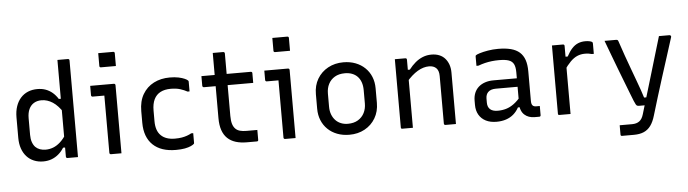

<svg xmlns="http://www.w3.org/2000/svg" viewBox="-54 -1017 5239 1461"><g transform="rotate(-5 2565.0 -287.0)"><path d="M243.2 -542.6Q278.9 -542.6 307.2 -532.1Q335.4 -521.6 358.6 -502Q381.7 -482.3 399.8 -453.4H430.1V-344.4Q393.7 -401.7 352.6 -428.4Q311.5 -455 267.2 -455Q233.8 -455 209.3 -440.3Q184.9 -425.7 171.5 -397.2Q158.2 -368.7 158.2 -327.1V-199.6Q158.2 -168.1 166.5 -144.5Q174.8 -121 189.2 -106Q203.1 -92.1 223 -84.9Q242.9 -77.7 267.2 -77.7Q296.4 -77.7 324.4 -88.3Q352.3 -98.9 379.1 -123Q405.8 -147.2 430.1 -186.4V-81.1H399.8Q381.9 -52.3 357.8 -32Q333.8 -11.6 304.6 -0.8Q275.5 10 240.8 10Q202.6 10 170.4 -3.3Q138.1 -16.6 115.1 -41.9Q92 -67.2 79.4 -103.2Q66.7 -139.2 66.7 -185.2V-341.6Q66.7 -388.8 79.4 -426Q92 -463.1 115.4 -489.3Q138.7 -515.5 171.3 -529.1Q203.8 -542.6 243.2 -542.6ZM495.6 -750Q499.6 -750 501.6 -748.5Q503.6 -747 505.1 -745Q506.6 -743 506.6 -739Q506.6 -661.9 506.6 -582.1Q506.6 -502.2 506.6 -422.9Q506.6 -343.7 506.6 -267.2Q506.6 -190.8 506.6 -120.3Q506.6 -85.7 506.6 -55.4Q506.6 -25.1 506.6 0Q496.6 0 486.4 0Q476.2 0 466.4 0Q456.5 0 446.3 0Q436.1 0 426.1 0Q423.1 0 420.6 -1.5Q418.1 -3 416.6 -5Q415.1 -7 415.1 -11Q415.1 -91 415.1 -171Q415.1 -251 415.1 -330.5Q415.1 -410 415.1 -490Q415.1 -570 415.1 -650Q415.1 -674.4 415.1 -699.4Q415.1 -724.4 415.1 -750Q425.1 -750 435.3 -750Q445.5 -750 455.4 -750Q465.2 -750 475.4 -750Q485.6 -750 495.6 -750Z M747.2 -11Q747.2 -48.5 747.2 -92.1Q747.2 -135.6 747.2 -182.6Q747.2 -229.6 747.2 -276.6Q747.2 -323.6 747.2 -367.4Q747.2 -411.3 747.2 -448.7H733.4Q724.9 -448.7 715.6 -448.7Q706.2 -448.7 696.2 -448.7Q686.1 -448.7 676.4 -448.7Q666.6 -448.7 657.3 -448.7Q652.9 -448.7 649.6 -452Q646.3 -455.3 646.3 -459.7Q646.3 -477.4 646.3 -495.8Q646.3 -514.1 646.3 -531.8Q662.7 -531.8 681.4 -531.8Q700.1 -531.8 720 -531.8Q740 -531.8 759 -531.8Q778 -531.8 795.7 -531.8Q813.3 -531.8 827.7 -531.8Q831.1 -531.8 833.4 -530.3Q835.7 -528.8 837.2 -526.5Q838.7 -524.2 838.7 -520.8Q838.7 -470.1 838.7 -415.8Q838.7 -361.5 838.7 -306.4Q838.7 -251.3 838.7 -197.2Q838.7 -143.1 838.7 -92Q838.7 -77.1 838.7 -61.8Q838.7 -46.5 838.7 -31.2Q838.7 -15.8 838.7 0Q817.5 0 798.6 0Q779.8 0 758.2 0Q753.8 0 750.5 -3.3Q747.2 -6.6 747.2 -11ZM728.8 -774.3Q742.8 -774.3 757.1 -774.3Q771.4 -774.3 786.1 -774.3Q800.8 -774.3 815.1 -774.3Q829.4 -774.3 843.4 -774.3Q848.4 -774.3 851.4 -771.3Q854.4 -768.3 854.4 -763.3V-665.2Q840.4 -665.2 826.1 -665.2Q811.8 -665.2 797.1 -665.2Q782.4 -665.2 768.1 -665.2Q753.8 -665.2 739.8 -665.2Q734.8 -665.2 731.8 -668.2Q728.8 -671.2 728.8 -676.2Z M1254.6 -542.6Q1292.8 -542.6 1321.4 -536.6Q1350 -530.5 1367.8 -522.4Q1385.6 -514.3 1391.7 -507.7Q1394.9 -504.9 1395.4 -502.7Q1395.9 -500.5 1395.9 -496.8Q1395.9 -478.8 1395.9 -460.4Q1395.9 -441.9 1395.9 -423.9H1380.6Q1357.9 -436.7 1327.4 -446.5Q1296.9 -456.2 1254.2 -456.2Q1208.3 -456.2 1176 -439.4Q1143.7 -422.5 1127 -388.4Q1110.3 -354.2 1110.3 -302.5V-220.8Q1110.3 -184.5 1119.7 -157Q1129.2 -129.6 1148.1 -111.5Q1166.4 -93.6 1193 -84.6Q1219.5 -75.6 1254.2 -75.6Q1283.4 -75.6 1305.8 -79.3Q1328.3 -83.1 1346.7 -89.7Q1365.1 -96.2 1380.6 -105H1395.9Q1395.9 -86.4 1395.9 -67.9Q1395.9 -49.5 1395.9 -30.9Q1395.9 -28.9 1395.4 -26.9Q1394.9 -24.9 1392.9 -22.9Q1386.1 -16.2 1368.6 -8.1Q1351.1 -0.1 1322.9 5.4Q1294.6 10.8 1254.1 10.8Q1197.6 10.8 1153.7 -3.9Q1109.8 -18.7 1079 -48Q1048.2 -77.4 1032.4 -119.9Q1016.7 -162.4 1016.7 -216.9V-306.3Q1016.7 -382.2 1047.7 -434.9Q1078.8 -487.6 1132.4 -515.1Q1186 -542.6 1254.6 -542.6Z M1495.9 -531.8H1873Q1878.1 -531.8 1881.1 -528.8Q1884.1 -525.8 1884.1 -520.8Q1884.1 -507.8 1884.1 -495.7Q1884.1 -483.7 1884.1 -471.8Q1884.1 -459.9 1884.1 -446.2H1507Q1505 -446.2 1503 -447.2Q1500.9 -448.2 1499.4 -449.7Q1497.9 -451.2 1496.9 -453.2Q1495.9 -455.2 1495.9 -457.2Q1495.9 -470.9 1495.9 -482.8Q1495.9 -494.7 1495.9 -506.7Q1495.9 -518.8 1495.9 -531.8ZM1884.1 -86.8Q1884.1 -67.9 1884.1 -48.9Q1884.1 -30 1884.1 -11Q1884.1 -5.8 1881.4 -2.9Q1878.7 0 1873.1 0Q1863.7 0 1854.3 0Q1844.9 0 1835.4 0Q1826 0 1816.7 0Q1807.4 0 1797.5 0Q1749.2 0 1712 -11.5Q1674.7 -23.1 1649.1 -47.5Q1623.5 -72 1610.3 -110.2Q1597.2 -148.4 1597.2 -201.9Q1597.2 -251 1597.2 -300Q1597.2 -349.1 1597.2 -398.2Q1597.2 -447.3 1597.2 -496.5Q1597.2 -545.7 1597.2 -595.4Q1597.2 -621.7 1597.2 -647.8Q1597.2 -673.8 1597.2 -700Q1617.6 -700 1637.6 -700Q1657.7 -700 1677.7 -700Q1680.7 -700 1683.2 -698.5Q1685.7 -697 1687.2 -694.5Q1688.7 -692 1688.7 -689Q1688.7 -628.9 1688.7 -569.3Q1688.7 -509.8 1688.7 -449.7Q1688.7 -389.6 1688.7 -330Q1688.7 -270.4 1688.7 -210.4Q1688.7 -174.2 1695.9 -150.1Q1703 -126.1 1718.3 -111.2Q1731.8 -97.9 1752.3 -92.4Q1772.9 -86.8 1801.9 -86.8Q1813.6 -86.8 1825.1 -86.8Q1836.7 -86.8 1848 -86.8Q1859.4 -86.8 1870.8 -86.8Z M2077.2 -11Q2077.2 -48.5 2077.2 -92.1Q2077.2 -135.6 2077.2 -182.6Q2077.2 -229.6 2077.2 -276.6Q2077.2 -323.6 2077.2 -367.4Q2077.2 -411.3 2077.2 -448.7H2063.4Q2054.9 -448.7 2045.6 -448.7Q2036.2 -448.7 2026.2 -448.7Q2016.1 -448.7 2006.4 -448.7Q1996.6 -448.7 1987.3 -448.7Q1982.9 -448.7 1979.6 -452Q1976.3 -455.3 1976.3 -459.7Q1976.3 -477.4 1976.3 -495.8Q1976.3 -514.1 1976.3 -531.8Q1992.7 -531.8 2011.4 -531.8Q2030.1 -531.8 2050 -531.8Q2070 -531.8 2089 -531.8Q2108 -531.8 2125.7 -531.8Q2143.3 -531.8 2157.7 -531.8Q2161.1 -531.8 2163.4 -530.3Q2165.7 -528.8 2167.2 -526.5Q2168.7 -524.2 2168.7 -520.8Q2168.7 -470.1 2168.7 -415.8Q2168.7 -361.5 2168.7 -306.4Q2168.7 -251.3 2168.7 -197.2Q2168.7 -143.1 2168.7 -92Q2168.7 -77.1 2168.7 -61.8Q2168.7 -46.5 2168.7 -31.2Q2168.7 -15.8 2168.7 0Q2147.5 0 2128.6 0Q2109.8 0 2088.2 0Q2083.8 0 2080.5 -3.3Q2077.2 -6.6 2077.2 -11ZM2058.8 -774.3Q2072.8 -774.3 2087.1 -774.3Q2101.4 -774.3 2116.1 -774.3Q2130.8 -774.3 2145.1 -774.3Q2159.4 -774.3 2173.4 -774.3Q2178.4 -774.3 2181.4 -771.3Q2184.4 -768.3 2184.4 -763.3V-665.2Q2170.4 -665.2 2156.1 -665.2Q2141.8 -665.2 2127.1 -665.2Q2112.4 -665.2 2098.1 -665.2Q2083.8 -665.2 2069.8 -665.2Q2064.8 -665.2 2061.8 -668.2Q2058.8 -671.2 2058.8 -676.2Z M2580 -542.6Q2631.5 -542.6 2673.3 -526.5Q2715.1 -510.4 2745.4 -481.1Q2775.8 -451.9 2792 -412Q2808.3 -372.2 2808.3 -324.3V-212.8Q2808.3 -146.7 2778.4 -96.3Q2748.6 -45.8 2696.9 -17.5Q2645.2 10.8 2580 10.8Q2528.5 10.8 2486.5 -5.3Q2444.5 -21.4 2414.4 -50.7Q2384.2 -79.9 2368 -119.8Q2351.7 -159.6 2351.7 -207.5V-319Q2351.7 -385.7 2381.6 -435.8Q2411.4 -486 2463.3 -514.3Q2515.2 -542.6 2580 -542.6ZM2585.3 -458.5Q2539.1 -458.5 2507.6 -439.8Q2476.2 -421.1 2459.7 -389.1Q2443.2 -357.1 2443.2 -316.1V-214.5Q2443.2 -182.1 2453.4 -155.4Q2463.7 -128.7 2481.9 -110Q2498.6 -92.7 2522.4 -83Q2546.3 -73.3 2574.7 -73.3Q2620.9 -73.3 2652.7 -92.6Q2684.4 -111.9 2700.6 -144.2Q2716.8 -176.4 2716.8 -215.7V-317.3Q2716.8 -352.1 2707.3 -378.8Q2697.8 -405.6 2679.5 -423.8Q2662.8 -440.5 2639 -449.5Q2615.1 -458.5 2585.3 -458.5Z M3393.7 0Q3372.5 0 3353.6 0Q3334.8 0 3313.2 0Q3310.2 0 3307.7 -1.5Q3305.2 -2.9 3303.7 -4.9Q3302.2 -6.9 3302.2 -10.8Q3302.2 -71.8 3302.2 -132.4Q3302.2 -193.1 3302.2 -253.7Q3302.2 -314.4 3302.2 -374.7Q3302.2 -415.8 3282.4 -435.4Q3262.7 -455 3226.8 -455Q3206.1 -455 3184.3 -448.6Q3162.4 -442.1 3140.1 -428.9Q3117.8 -415.6 3095.4 -395.8Q3073 -376.1 3050.2 -348.5V-442.9H3080.2Q3103.3 -473.1 3129.7 -495.3Q3156 -517.6 3187 -530.1Q3218.1 -542.6 3253.4 -542.6Q3287.2 -542.6 3313.4 -531.8Q3339.6 -521.1 3357.2 -500.8Q3374.8 -480.6 3384.3 -453.5Q3393.7 -426.3 3393.7 -393.4Q3393.7 -345.4 3393.7 -297Q3393.7 -248.6 3393.7 -200.3Q3393.7 -151.9 3393.7 -103.1Q3393.7 -76.9 3393.7 -51.3Q3393.7 -25.6 3393.7 0ZM3064.9 0Q3051 0 3038.1 0Q3025.1 0 3011.9 0Q2998.7 0 2984.4 0Q2981.4 0 2979.4 -0.5Q2977.4 -1 2975.9 -2.5Q2974.4 -4.1 2973.9 -6.1Q2973.4 -8.1 2973.4 -11.2Q2973.4 -64 2973.4 -116.8Q2973.4 -169.6 2973.4 -221.9Q2973.4 -274.2 2973.4 -327Q2973.4 -379.8 2973.4 -432.6Q2973.4 -464.9 2973.4 -490.5Q2973.4 -516.1 2973.4 -531.8Q2989.1 -531.8 3002.5 -531.8Q3015.8 -531.8 3028.5 -531.8Q3041.3 -531.8 3053.9 -531.8Q3057.9 -531.8 3059.9 -530.3Q3061.9 -528.8 3063.4 -526.8Q3064.9 -524.7 3064.9 -520.7Q3064.9 -434.7 3064.9 -347.8Q3064.9 -260.8 3064.9 -173.9Q3064.9 -86.9 3064.9 0Z M3977 -351Q3977 -323.4 3977 -295.3Q3977 -267.2 3977 -238.7Q3977 -210.1 3977 -181.9Q3977 -153.6 3977 -126.3Q3977 -112.7 3979.4 -103.9Q3981.8 -95.1 3987.1 -89.8Q3991.9 -85 3999 -82.9Q4006.1 -80.9 4016.1 -80.9Q4018.5 -80.9 4021 -80.9Q4023.5 -80.9 4025.9 -80.9H4041.2Q4041.2 -63.1 4041.2 -45.9Q4041.2 -28.7 4041.2 -11Q4041.2 -5.4 4038.2 -2.7Q4035.2 0 4030.2 0Q4025.2 0 4014.7 0Q4004.2 0 3995.4 0Q3971.7 0 3951.9 -6.9Q3932.1 -13.7 3916.9 -27.7Q3901.8 -41.7 3893.7 -62.5Q3885.5 -83.3 3885.5 -111.1Q3885.5 -145.8 3885.5 -183.4Q3885.5 -221 3885.5 -255.7Q3885.5 -272.1 3885.5 -288.2Q3885.5 -304.3 3885.5 -320.3Q3885.5 -336.3 3885.5 -352.3Q3885.5 -392.5 3874.1 -414.9Q3862.6 -437.3 3836.1 -446.5Q3809.5 -455.7 3762.8 -455.7Q3733.6 -455.7 3706.8 -452.6Q3680 -449.5 3654.7 -443.4Q3629.5 -437.2 3602.9 -427.4H3587.6Q3587.6 -445.3 3587.6 -463.2Q3587.6 -481.2 3587.6 -498.6Q3587.6 -502.1 3588.6 -504.3Q3589.6 -506.5 3590.6 -507.5Q3596 -512.9 3621.6 -521Q3647.3 -529.1 3684.7 -535.4Q3722.1 -541.8 3762.8 -541.8Q3819 -541.8 3859.7 -531.3Q3900.3 -520.7 3926.2 -497.9Q3952.1 -475 3964.6 -438.9Q3977 -402.8 3977 -351ZM3642 -141.5Q3642 -108 3661.6 -90.4Q3681.2 -72.9 3719.5 -72.9Q3753.9 -72.9 3784.2 -81.9Q3814.6 -90.9 3843.8 -112.4Q3873.1 -133.9 3904.1 -172V-84.7H3874.5Q3858 -54.2 3833.5 -33Q3808.9 -11.8 3776.2 -0.9Q3743.4 10 3703.3 10Q3656 10 3621.8 -7.3Q3587.6 -24.7 3569.1 -56.6Q3550.5 -88.5 3550.5 -132.2V-164Q3550.5 -197.1 3561.2 -223.4Q3571.9 -249.6 3592.4 -268Q3612.9 -286.4 3641.9 -296.3Q3670.9 -306.2 3707.5 -306.2Q3741.9 -306.2 3774.5 -306.2Q3807.1 -306.2 3839.2 -306.2Q3871.2 -306.2 3904.3 -306.2Q3912.7 -306.2 3916.6 -295.5Q3920.5 -284.7 3921.5 -269.8Q3922.5 -255 3922.5 -241.4Q3885.5 -241.4 3853.6 -241.4Q3821.8 -241.4 3789.7 -241.4Q3757.7 -241.4 3719.5 -241.4Q3699.4 -241.4 3684.7 -236.5Q3670 -231.7 3659.7 -221.4Q3651.1 -212.8 3646.5 -200.3Q3642 -187.9 3642 -172.1Z M4252.6 -437.6H4285.6Q4305.7 -475.3 4327 -498.2Q4348.2 -521.1 4373.3 -531.5Q4398.4 -541.8 4428.3 -541.8Q4445.6 -541.8 4457.7 -539.4Q4469.7 -537 4477.4 -533.4Q4482.1 -531 4483.7 -527.6Q4485.3 -524.2 4485.3 -518.5Q4485.3 -508.7 4485.3 -498.8Q4485.3 -488.9 4485.3 -479.5Q4485.3 -470.1 4485.3 -460.2Q4485.3 -450.3 4485.3 -440.5H4470Q4459.4 -443.5 4447 -445.5Q4434.7 -447.5 4417.9 -447.5Q4385.6 -447.5 4358.7 -435.8Q4331.8 -424.1 4306.3 -398.5Q4280.7 -373 4252.6 -331ZM4269 0Q4255.2 0 4241 0Q4226.8 0 4212.8 0Q4198.9 0 4184.4 0Q4181.4 0 4179.4 -0.5Q4177.4 -1 4175.9 -2.5Q4174.4 -4 4173.9 -6Q4173.4 -8 4173.4 -11Q4173.4 -31.8 4173.4 -67.7Q4173.4 -103.7 4173.4 -149.3Q4173.4 -194.8 4173.4 -244.3Q4173.4 -293.7 4173.4 -342.3Q4173.4 -390.8 4173.4 -432.6Q4173.4 -464.9 4173.4 -490.5Q4173.4 -516.1 4173.4 -531.8Q4189.1 -531.8 4203.5 -531.8Q4217.9 -531.8 4231.6 -531.8Q4245.4 -531.8 4258 -531.8Q4262 -531.8 4264 -530.3Q4266 -528.8 4267.5 -526.8Q4269 -524.8 4269 -520.8Q4269 -495.3 4269 -451.1Q4269 -406.9 4269 -351.1Q4269 -295.4 4269 -233.9Q4269 -172.5 4269 -112.1Q4269 -51.8 4269 0Z M5070.2 -531.8Q5075.2 -531.8 5080 -527.8Q5084.8 -523.8 5082.2 -515.8Q5058.2 -439 5034.2 -364.6Q5010.2 -290.3 4987.1 -217.3Q4964 -144.3 4942.1 -73.3Q4920.1 -2.3 4899.5 67.3Q4885.9 114.2 4864.5 143.5Q4843.1 172.8 4811.7 186.4Q4780.3 200 4735.6 200Q4724.5 200 4709.8 200Q4695.1 200 4681.4 200Q4667.7 200 4657.9 200Q4648 200 4645 200Q4640 200 4637 197.6Q4634 195.2 4634 189V118H4649.3Q4669.6 118 4689.1 118Q4708.6 118 4728.9 118Q4762.9 118 4784.3 102.3Q4805.6 86.7 4816 51.5Q4823.1 27.7 4837 -18.7Q4850.9 -65 4869.7 -126.8Q4888.4 -188.6 4909 -258Q4929.6 -327.4 4950.7 -398.1Q4971.8 -468.7 4990.7 -531.8Q4999.6 -531.8 5009.3 -531.8Q5019 -531.8 5028.9 -531.8Q5038.8 -531.8 5049.1 -531.8Q5059.4 -531.8 5070.2 -531.8ZM4661.4 -531.8Q4670.3 -531.8 4674 -529.4Q4677.7 -527 4680.3 -519.6Q4699.8 -460.8 4719.2 -406.2Q4738.5 -351.7 4756.9 -302.2Q4775.4 -252.7 4790.7 -210.4Q4806.1 -168.2 4818.3 -134.1Q4830.6 -99.9 4837.3 -75.8H4880L4861.9 -16.6H4795.5Q4785.9 -16.6 4780 -18.9Q4774 -21.2 4769.2 -30.2Q4764.3 -39.2 4756.2 -58Q4748.7 -76.4 4734.2 -114Q4719.7 -151.7 4700.2 -201.8Q4680.6 -251.9 4658.9 -308.9Q4637.2 -365.8 4615.7 -423.2Q4594.2 -480.6 4575.1 -531.8Q4585.1 -531.8 4595.8 -531.8Q4606.4 -531.8 4617.1 -531.8Q4627.8 -531.8 4638.9 -531.8Q4650 -531.8 4661.4 -531.8Z"/></g></svg>

Font: Recursive Sans Linear Light
Style: Regular
Weight: 300
Version: Version 1.085